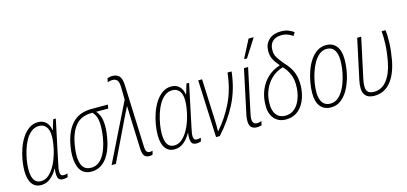

<svg xmlns="http://www.w3.org/2000/svg" viewBox="-66 -1237 3629 1710"><g transform="rotate(-15 1748.0 -381.5)"><path d="M146 10Q92 10 62.5 -31.5Q33 -73 33 -150Q33 -196 42 -249Q51 -302 69 -353Q87 -404 114.5 -446Q142 -488 178.5 -513.5Q215 -539 260 -539Q307 -539 335 -511Q363 -483 369 -437H372L400 -529H424L344 -150Q339 -125 334.5 -102.5Q330 -80 330 -64Q330 -45 337 -34.5Q344 -24 362 -24Q368 -24 377 -25Q386 -26 398 -30L391 2Q367 10 350 10Q309 10 301 -21.5Q293 -53 300 -101H298Q272 -53 234 -21.5Q196 10 146 10ZM153 -24Q195 -24 228.5 -54.5Q262 -85 286.5 -132.5Q311 -180 326 -233Q339 -280 344.5 -320Q350 -360 350 -385Q350 -445 326 -474.5Q302 -504 262 -504Q222 -504 191 -480Q160 -456 137.5 -416.5Q115 -377 100.5 -330Q86 -283 78.5 -236.5Q71 -190 71 -153Q71 -24 153 -24Z M611 10Q528 10 497.5 -62.5Q467 -135 487 -257Q509 -388 573.5 -458.5Q638 -529 751 -529H904L898 -494H787Q824 -453 830 -389.5Q836 -326 823 -253Q802 -126 747 -58Q692 10 611 10ZM616 -24Q680 -24 723 -84Q766 -144 785 -254Q797 -325 794 -388.5Q791 -452 754 -494H743Q649 -494 597 -433Q545 -372 526 -257Q507 -148 528 -86Q549 -24 616 -24Z M1144 10Q1109 10 1095 -12Q1081 -34 1080 -86L1069 -375Q1069 -405 1068 -421Q1067 -437 1066.5 -446.5Q1066 -456 1066 -469H1063Q1056 -453 1048 -437Q1040 -421 1031 -404L836 0H797L1060 -533L1058 -651Q1057 -697 1042 -713.5Q1027 -730 998 -730Q974 -730 954 -720L962 -757Q969 -759 981 -762Q993 -765 1008 -765Q1048 -765 1070 -742.5Q1092 -720 1095 -661L1117 -93Q1118 -53 1127.5 -39Q1137 -25 1156 -25Q1164 -25 1170.5 -26.5Q1177 -28 1182 -29L1174 4Q1168 7 1161 8.5Q1154 10 1144 10Z M1375 10Q1321 10 1291.5 -31.5Q1262 -73 1262 -150Q1262 -196 1271 -249Q1280 -302 1298 -353Q1316 -404 1343.5 -446Q1371 -488 1407.5 -513.5Q1444 -539 1489 -539Q1536 -539 1564 -511Q1592 -483 1598 -437H1601L1629 -529H1653L1573 -150Q1568 -125 1563.5 -102.5Q1559 -80 1559 -64Q1559 -45 1566 -34.5Q1573 -24 1591 -24Q1597 -24 1606 -25Q1615 -26 1627 -30L1620 2Q1596 10 1579 10Q1538 10 1530 -21.5Q1522 -53 1529 -101H1527Q1501 -53 1463 -21.5Q1425 10 1375 10ZM1382 -24Q1424 -24 1457.5 -54.5Q1491 -85 1515.5 -132.5Q1540 -180 1555 -233Q1568 -280 1573.5 -320Q1579 -360 1579 -385Q1579 -445 1555 -474.5Q1531 -504 1491 -504Q1451 -504 1420 -480Q1389 -456 1366.5 -416.5Q1344 -377 1329.5 -330Q1315 -283 1307.5 -236.5Q1300 -190 1300 -153Q1300 -24 1382 -24Z M1760 0 1737 -529H1773L1789 -147Q1790 -129 1790.5 -99Q1791 -69 1790 -47H1793Q1875 -139 1933 -257.5Q1991 -376 2007 -529H2045Q2027 -368 1961.5 -239.5Q1896 -111 1794 0Z M2135 10Q2103 10 2084.5 -7.5Q2066 -25 2066 -66Q2066 -87 2071 -116L2159 -529H2197L2110 -121Q2107 -107 2105.5 -95Q2104 -83 2104 -74Q2104 -25 2146 -25Q2168 -25 2187 -34L2179 2Q2171 6 2160 8Q2149 10 2135 10ZM2183 -605 2185 -615 2267 -773H2312L2310 -766L2207 -605Z M2404 10Q2334 10 2294 -38.5Q2254 -87 2259 -174Q2261 -240 2286 -300Q2311 -360 2358 -404.5Q2405 -449 2474 -471Q2442 -507 2423.5 -542Q2405 -577 2407 -626Q2409 -686 2450 -723Q2491 -760 2559 -760Q2603 -760 2633 -747Q2663 -734 2678 -721L2659 -691Q2641 -705 2615.5 -715.5Q2590 -726 2556 -726Q2505 -726 2476 -699.5Q2447 -673 2445 -627Q2442 -581 2462 -549Q2482 -517 2515 -478Q2568 -423 2589 -367.5Q2610 -312 2607 -240Q2605 -194 2592 -149.5Q2579 -105 2554.5 -69Q2530 -33 2492.5 -11.5Q2455 10 2404 10ZM2407 -24Q2448 -24 2478 -44Q2508 -64 2527.5 -96.5Q2547 -129 2557 -166.5Q2567 -204 2568 -240Q2572 -307 2553 -356.5Q2534 -406 2495 -447Q2432 -428 2389 -387.5Q2346 -347 2322.5 -292Q2299 -237 2297 -176Q2293 -104 2322.5 -64Q2352 -24 2407 -24Z M2820 10Q2757 10 2722.5 -32Q2688 -74 2688 -156Q2688 -200 2697 -251.5Q2706 -303 2723.5 -354Q2741 -405 2768.5 -446.5Q2796 -488 2833 -513Q2870 -538 2917 -538Q2978 -538 3011.5 -495.5Q3045 -453 3045 -372Q3045 -310 3031 -243.5Q3017 -177 2989 -119.5Q2961 -62 2918.5 -26Q2876 10 2820 10ZM2822 -24Q2868 -24 2902.5 -57.5Q2937 -91 2960 -144.5Q2983 -198 2995 -258.5Q3007 -319 3007 -373Q3007 -435 2984 -469.5Q2961 -504 2914 -504Q2877 -504 2847.5 -481Q2818 -458 2795.5 -420Q2773 -382 2757.5 -335.5Q2742 -289 2734 -242Q2726 -195 2726 -156Q2726 -92 2750.5 -58Q2775 -24 2822 -24Z M3221 10Q3153 10 3129 -31.5Q3105 -73 3124 -161L3203 -529H3240L3161 -162Q3145 -88 3159.5 -56.5Q3174 -25 3225 -25Q3296 -25 3344 -86Q3392 -147 3412 -256Q3428 -341 3430.5 -409.5Q3433 -478 3428 -529H3464Q3471 -479 3468 -407.5Q3465 -336 3450 -253Q3425 -124 3366 -57Q3307 10 3221 10Z"/></g></svg>

Font: Noto Sans Condensed ExtraLight
Style: Italic
Weight: 200
Width: 3
Italic angle: -12°
Designer: Monotype Design Team
Foundry: Monotype Imaging Inc.
Version: Version 2.013; ttfautohint (v1.8.4.7-5d5b)